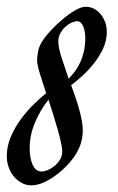

<svg xmlns="http://www.w3.org/2000/svg" viewBox="-72 -539 351 570"><path d="M-51.8 -75.2Q-51.8 -105 -39.8 -133.1Q-27.8 -161.1 -10 -185.3Q7.8 -209.5 28.1 -229.2Q48.3 -249 64.9 -262.2Q56.2 -290 49.6 -310.3Q43 -330.6 42 -335.9Q40.5 -342.3 39.3 -348.9Q38.1 -355.5 38.1 -362.8Q38.6 -373.5 41.7 -389.4Q44.9 -405.3 59.1 -424.8Q65.4 -434.1 80.3 -450Q95.2 -465.8 113.3 -481.2Q131.3 -496.6 150.1 -507.8Q168.9 -519 183.1 -519Q194.8 -519 205.8 -513.7Q216.8 -508.3 225.6 -498.3Q234.4 -488.3 239.7 -474.4Q245.1 -460.4 245.1 -443.8Q245.1 -418.5 233.9 -394.5Q222.7 -370.6 206.3 -350.1Q189.9 -329.6 171.6 -313Q153.3 -296.4 139.2 -286.1Q146 -267.6 152.3 -249.3Q158.7 -231 163.3 -213.6Q168 -196.3 170.9 -180.7Q173.8 -165 173.8 -151.9Q173.8 -136.2 169.7 -119.4Q165.5 -102.5 154.8 -84Q149.4 -73.7 135.5 -57.4Q121.6 -41 103 -25.9Q84.5 -10.7 63 0.2Q41.5 11.2 21 11.2Q5.9 11.2 -7.3 4.2Q-20.5 -2.9 -30.5 -14.6Q-40.5 -26.4 -46.1 -42Q-51.8 -57.6 -51.8 -75.2ZM112.8 -89.8Q112.8 -98.6 109.1 -115.5Q105.5 -132.3 99.6 -153.3Q93.8 -174.3 86.4 -197.8Q79.1 -221.2 71.8 -243.2Q47.9 -212.9 32 -175.5Q16.1 -138.2 16.1 -99.1Q16.1 -69.8 24.9 -49.8Q33.7 -29.8 51.8 -29.8Q59.1 -29.8 69.3 -33.9Q79.6 -38.1 89.4 -45.9Q99.1 -53.7 106 -64.9Q112.8 -76.2 112.8 -89.8ZM101.1 -416Q101.1 -397.9 110.6 -368.4Q120.1 -338.9 131.8 -305.2Q140.6 -314.5 149.7 -326.2Q158.7 -337.9 165.5 -352.5Q172.4 -367.2 176.8 -385.5Q181.2 -403.8 181.2 -426.8Q181.2 -434.1 179.9 -442.6Q178.7 -451.2 176 -458.5Q173.3 -465.8 168.7 -470.9Q164.1 -476.1 157.2 -476.1Q150.4 -476.1 140.9 -471.9Q131.3 -467.8 122.6 -460Q113.8 -452.1 107.4 -440.9Q101.1 -429.7 101.1 -416Z"/></svg>

Font: Romanesco
Style: Regular
Weight: 400
Designer: Astigmatic (AOETI)
Foundry: Astigmatic (AOETI)
Version: Version 1.000